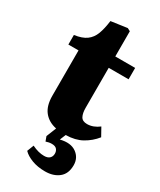

<svg xmlns="http://www.w3.org/2000/svg" viewBox="-234 -769 913 1096"><g transform="rotate(30 223.0 -220.5)"><path d="M264 252Q215 252 177 237.5Q139 223 118 201L135 157Q157 168 177 173Q197 178 215 178Q239 178 251 166.5Q263 155 263 136Q263 119 253 107.5Q243 96 220 96Q209 96 200 98Q191 100 182 103L171 73L197 8Q144 -3 114.5 -40Q85 -77 85 -143V-442H18V-505Q69 -512 97 -532.5Q125 -553 138.5 -588.5Q152 -624 159 -678L265 -693L284 -683V-517H415V-442H284V-178Q284 -143 295 -122.5Q306 -102 337 -102Q377 -102 415 -131L445 -77Q413 -37 369 -12.5Q325 12 263 13L247 52Q312 36 350.5 63.5Q389 91 389 140Q389 196 354 224Q319 252 264 252Z"/></g></svg>

Font: Literata 36pt ExtraBold
Style: Regular
Weight: 800
Designer: Latin by Veronika Burian and Jose Scaglione. Greek by Irene Vlachou. Cyrillic by Vera Evstafieva.
Foundry: TypeTogether
Version: Version 3.002